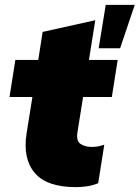

<svg xmlns="http://www.w3.org/2000/svg" viewBox="-20 -756 573 788"><path d="M291 12Q172 12 122.5 -46.5Q73 -105 89 -208L113 -358H19L43 -510H137L155 -625L371 -673L345 -510H463L439 -358H321L298 -214Q292 -177 311 -165Q330 -153 355 -153Q371 -153 381.5 -155Q392 -157 408 -162L383 -4Q358 6 334.5 9Q311 12 291 12ZM385 -558 414 -736H533L473 -558Z"/></svg>

Font: Mulish ExtraBlack
Style: Italic
Weight: 1000
Italic angle: -9°
Designer: Vernon Adams
Foundry: Vernon Adams
Version: Version 3.603; ttfautohint (v1.8.3)